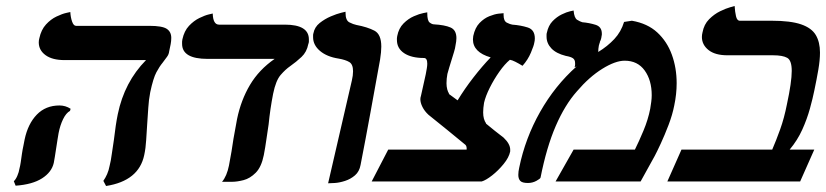

<svg xmlns="http://www.w3.org/2000/svg" viewBox="-20 -604 2749 639"><path d="M480 -297Q475 -271 473.5 -245Q472 -219 470 -193Q468 -165 466.5 -138Q465 -111 460 -88Q442 -2 333 15L324 -2Q331 -12 336.5 -24.5Q342 -37 345 -53Q349 -68 352 -91Q355 -114 359 -138Q365 -190 372 -224Q394 -331 466 -404H195Q154 -404 131.5 -420.5Q109 -437 109 -463Q109 -467 109.5 -470Q110 -473 111 -477Q117 -505 133 -522.5Q149 -540 168 -549Q187 -558 200.5 -561Q214 -564 214 -564Q215 -546 220 -532Q225 -518 233 -518H477Q520 -518 535 -508Q550 -498 550 -478Q550 -473 549.5 -467.5Q549 -462 548 -457L543 -433Q542 -423 535.5 -414.5Q529 -406 521 -395Q511 -383 500.5 -363.5Q490 -344 480 -297ZM175 -161Q174 -154 171.5 -140Q169 -126 167 -111Q165 -96 162.5 -82Q160 -68 159 -62Q152 -31 120 -10.5Q88 10 32 14L26 -1Q32 -6 37.5 -18.5Q43 -31 45 -44Q47 -51 49 -64Q51 -77 53 -92Q55 -106 58 -119.5Q61 -133 62 -140Q73 -192 102.5 -222.5Q132 -253 178 -253Q198 -253 215 -242L213 -235Q200 -228 190 -207.5Q180 -187 175 -161Z M889 -292Q879 -241 874 -190Q870 -165 866.5 -139.5Q863 -114 858 -88Q850 -48 831 -29Q812 -10 790.5 -4.5Q769 1 753 1H719Q735 -18 742 -53Q747 -78 750.5 -100Q754 -122 757 -142Q763 -177 769 -208Q782 -271 812 -321.5Q842 -372 894 -408H671Q586 -408 586 -458Q586 -462 586 -465.5Q586 -469 587 -473Q593 -501 609 -518Q625 -535 643.5 -544Q662 -553 675 -556Q688 -559 688 -559Q689 -522 709 -522H928Q1008 -522 1008 -473Q1008 -469 1008 -465.5Q1008 -462 1006 -457Q1001 -431 983.5 -414.5Q966 -398 946 -384Q930 -373 914 -354.5Q898 -336 889 -292Z M1072 6 1151 -336Q1155 -353 1155 -367Q1155 -390 1142.5 -397.5Q1130 -405 1107 -409Q1068 -415 1045 -434.5Q1022 -454 1022 -480Q1022 -483 1022 -486.5Q1022 -490 1023 -493Q1027 -514 1044 -527.5Q1061 -541 1081 -549.5Q1101 -558 1115.5 -561.5Q1130 -565 1130 -565V-561Q1130 -536 1143 -529.5Q1156 -523 1166 -521Q1203 -514 1226 -502Q1249 -490 1249 -449Q1249 -440 1248 -429.5Q1247 -419 1245 -406Q1229 -318 1213 -230Q1197 -142 1180 -55Q1176 -33 1161.5 -20.5Q1147 -8 1128.5 -2Q1110 4 1094.5 5Q1079 6 1072 6Z M1503 -270Q1526 -308 1555.5 -346Q1585 -384 1613 -413Q1554 -430 1554 -473Q1554 -476 1554.5 -478.5Q1555 -481 1555 -484Q1561 -512 1576 -527.5Q1591 -543 1608.5 -550Q1626 -557 1639 -558.5Q1652 -560 1655 -560H1656V-554Q1656 -534 1667 -528.5Q1678 -523 1685 -522Q1713 -520 1736.5 -512.5Q1760 -505 1760 -476Q1760 -472 1759.5 -468.5Q1759 -465 1758 -461Q1757 -453 1747 -429Q1737 -405 1719 -385Q1706 -393 1695 -398.5Q1684 -404 1677 -405Q1660 -391 1642 -365.5Q1624 -340 1610 -312Q1596 -284 1591 -262Q1588 -244 1588 -230Q1588 -207 1598 -193H1597Q1627 -168 1656 -146Q1678 -125 1678 -106V-100Q1674 -80 1656 -58Q1638 -36 1617.5 -20Q1597 -4 1583 0H1217L1272 -106H1533Q1534 -117 1529 -122Q1499 -147 1468 -172Q1437 -197 1406 -222Q1393 -234 1386 -248Q1379 -262 1379 -274Q1379 -279 1381 -285Q1385 -303 1389 -321Q1393 -339 1397 -357Q1399 -368 1400.5 -376.5Q1402 -385 1402 -392Q1402 -411 1391 -411Q1349 -411 1325 -427Q1301 -443 1301 -471Q1301 -474 1301 -477Q1301 -480 1302 -484Q1307 -510 1323 -526Q1339 -542 1357.5 -550Q1376 -558 1389 -560.5Q1402 -563 1402 -563V-560Q1402 -535 1410 -529Q1418 -523 1424 -523Q1460 -521 1479.5 -512.5Q1499 -504 1499 -477Q1499 -467 1496 -453Q1495 -444 1491 -431Q1487 -418 1483 -405Q1479 -392 1475 -379Q1471 -366 1469 -358Q1466 -342 1466 -327Q1466 -316 1468.5 -306.5Q1471 -297 1475 -292H1473Z M2057 -531 2083 -535Q2135 -526 2167.5 -496Q2200 -466 2216 -422Q2232 -378 2232 -327Q2232 -309 2230 -290.5Q2228 -272 2224 -253Q2218 -222 2205 -188Q2192 -154 2179 -126Q2166 -98 2159 -85Q2148 -65 2135.5 -42.5Q2123 -20 2112 0H1829L1889 -106H2093Q2106 -132 2121.5 -169Q2137 -206 2144 -242Q2146 -254 2147.5 -265.5Q2149 -277 2149 -287Q2149 -337 2125.5 -369.5Q2102 -402 2059 -402Q2028 -402 1984.5 -375Q1941 -348 1900 -300Q1860 -255 1829.5 -184.5Q1799 -114 1779 -13Q1778 -9 1765 -2Q1752 5 1737 5Q1718 5 1711.5 -2Q1705 -9 1705 -22Q1705 -33 1708 -46Q1728 -144 1777.5 -231.5Q1827 -319 1899 -383L1892 -380Q1894 -385 1894 -388Q1894 -391 1894 -394Q1894 -405 1887 -410Q1880 -415 1863 -418Q1831 -426 1815 -443Q1799 -460 1799 -482Q1799 -485 1799 -488.5Q1799 -492 1800 -495Q1805 -519 1819 -533.5Q1833 -548 1849.5 -556Q1866 -564 1877.5 -566.5Q1889 -569 1889 -569Q1891 -544 1901 -538Q1911 -532 1918 -530Q1941 -528 1962 -521.5Q1983 -515 1983 -492Q1983 -491 1983 -488.5Q1983 -486 1982 -483Q1981 -473 1976 -464L1977 -465Q1976 -462 1975 -459Q1974 -456 1973 -452Q1972 -447 1971.5 -441.5Q1971 -436 1971 -431Q2002 -450 2024.5 -474Q2047 -498 2057 -531Z M2548 -535Q2611 -535 2646 -523Q2681 -511 2695 -487.5Q2709 -464 2709 -429Q2709 -404 2703.5 -372Q2698 -340 2690 -302Q2685 -277 2675.5 -242.5Q2666 -208 2650 -172.5Q2634 -137 2608 -106H2690L2643 0H2201L2248 -106H2550Q2563 -136 2576.5 -173.5Q2590 -211 2599 -257Q2615 -331 2615 -368Q2615 -403 2600 -411.5Q2585 -420 2553 -420H2401Q2360 -420 2338 -437.5Q2316 -455 2316 -481Q2316 -485 2316.5 -488.5Q2317 -492 2318 -496Q2323 -523 2340 -540Q2357 -557 2376.5 -566.5Q2396 -576 2410.5 -580Q2425 -584 2425 -584Q2426 -565 2429.5 -550Q2433 -535 2442 -535Z"/></svg>

Font: Libertinus Serif Semibold Italic
Style: Regular
Weight: 600
Italic angle: -11.5°
Designer: Philipp H. Poll, Khaled Hosny
Foundry: Caleb Maclennan
Version: Version 7.051;RELEASE